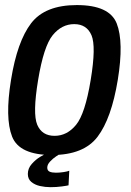

<svg xmlns="http://www.w3.org/2000/svg" viewBox="-20 -622 530 776"><path d="M190 4.5Q58 4.5 28.8 -70.2Q-0.5 -145 24.5 -299Q49.5 -454.5 105.8 -528Q162 -601.5 290.5 -601.5Q422.5 -601.5 451.8 -527Q481 -452.5 456 -299Q430.5 -143.5 374.5 -69.5Q318.5 4.5 190 4.5ZM200.5 -73Q251 -73 287.5 -117.5Q324 -162 346.5 -298.5Q369 -434.5 349.8 -479.5Q330.5 -524.5 280 -524.5Q229.5 -524.5 193 -479.8Q156.5 -435 134 -298.5Q111.5 -162.5 130.5 -117.8Q149.5 -73 200.5 -73ZM184 134.5Q162.5 134.5 141.5 129.8Q120.5 125 106.5 113.2Q92.5 101.5 92.5 81Q92.5 58.5 108.5 40.5Q124.5 22.5 142.5 11.8Q160.5 1 166 0H222.5Q219.5 1.5 206.8 10Q194 18.5 182.5 30.8Q171 43 171 55.5Q171 67.5 180.5 71.8Q190 76 206 76Q221 76 237.2 73.5Q253.5 71 260 68L257 127Q252 128.5 230 131.5Q208 134.5 184 134.5Z"/></svg>

Font: Anybody Medium
Style: Italic
Weight: 500
Italic angle: -10°
Designer: Tyler Finck
Foundry: Etcetera Type Company
Version: Version 1.010; ttfautohint (v1.8.3) -l 8 -r 50 -G 200 -x 14 